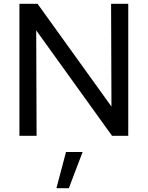

<svg xmlns="http://www.w3.org/2000/svg" viewBox="-20 -720 783 1018"><path d="M83 0ZM83 -700H179L571 -155L569 -700H660V0H574L172 -559L174 0H83ZM330 86H418L345 278H279Z"/></svg>

Font: Rosa Sans
Style: Regular
Weight: 400
Designer: Pentagram / MCKL
Foundry: Pentagram / MCKL
Version: Version 1.005;September 16, 2019;FontCreator 11.5.0.2425 64-